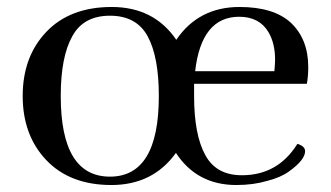

<svg xmlns="http://www.w3.org/2000/svg" viewBox="-20 -519 948 550"><path d="M112 -61Q180 11 299 11Q418 11 484 -81Q544 11 657 11Q706 11 746 -1Q785 -11 808 -28Q854 -61 854 -86Q854 -100 832 -107Q776 -17 673 -17Q599 -17 568 -75Q536 -133 536 -244V-279H859Q863 -300 863 -327Q863 -407 813 -454Q764 -499 666 -499Q549 -499 485 -405Q421 -499 300 -499Q180 -499 112 -427Q45 -356 45 -244Q45 -132 112 -61ZM435 -244Q435 -13 295 -13Q154 -13 154 -244Q154 -356 187 -415Q219 -474 295 -474Q371 -474 403 -415Q435 -356 435 -244ZM665 -471Q723 -471 749 -427Q768 -395 768 -348Q768 -337 766 -315H539Q557 -471 665 -471Z"/></svg>

Font: Rufina
Style: Regular
Weight: 400
Designer: Martin Sommaruga
Foundry: Martin Sommaruga
Version: Version